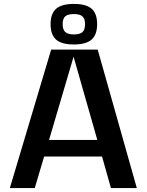

<svg xmlns="http://www.w3.org/2000/svg" viewBox="-20 -951 742 971"><path d="M541 0 496.1 -159.2H203.1L155.8 0H29.8L238.8 -700.2H474.1L671.9 0ZM352.1 -664.1 228 -243.2H472.2ZM354 -931.2Q415.5 -931.2 443.4 -906.7Q471.2 -882.3 471.2 -829.1Q471.2 -775.4 443.1 -750.7Q415 -726.1 353 -726.1Q291.5 -726.1 263.7 -750.7Q235.8 -775.4 235.8 -829.1Q235.8 -882.3 263.9 -906.7Q292 -931.2 354 -931.2ZM410.2 -829.1Q410.2 -856.4 397 -868.2Q383.8 -879.9 354 -879.9Q323.2 -879.9 310.1 -868.4Q296.9 -856.9 296.9 -829.1Q296.9 -801.3 310.1 -789.1Q323.2 -776.9 354 -776.9Q384.8 -776.9 397.5 -789.1Q410.2 -801.3 410.2 -829.1Z"/></svg>

Font: Fivo Sans Modern Med
Style: Regular
Weight: 450
Designer: Alexander Slobzheninov
Foundry: Alexander Slobzheninov
Version: 1.0